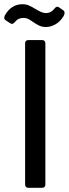

<svg xmlns="http://www.w3.org/2000/svg" viewBox="-33 -890 326 910"><path d="M86 -15V-685Q86 -692 90 -696Q94 -700 101 -700H167Q174 -700 178 -696Q182 -692 182 -685V-15Q182 -8 178 -4Q174 0 167 0H101Q94 0 90 -4Q86 -8 86 -15ZM122 -787Q108 -797 99 -801Q90 -805 79 -805Q65 -805 55.5 -800.5Q46 -796 36 -784Q30 -777 24 -777Q19 -777 15 -780L-6 -794Q-13 -798 -13 -806Q-13 -809 -11 -815Q4 -843 25.5 -856.5Q47 -870 73 -870Q90 -870 103 -864.5Q116 -859 136 -847Q166 -828 184 -828Q209 -828 226 -850Q232 -858 239 -858Q242 -858 247 -855L267 -841Q273 -837 273 -829Q273 -821 268 -813Q252 -787 229.5 -774.5Q207 -762 185 -762Q167 -762 153 -768.5Q139 -775 122 -787Z"/></svg>

Font: Barlow_Medium_SS
Style: Regular
Weight: 500
Designer: Jeremy Tribby
Foundry: Jeremy Tribby
Version: Version 1.101 August 23, 2024